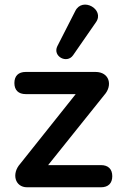

<svg xmlns="http://www.w3.org/2000/svg" viewBox="-20 -794 514 814"><path d="M387 -700C425 -754 329 -809 299 -747L223 -598C202 -555 264 -522 290 -560ZM408 0C439 0 456 -17 456 -47C456 -77 439 -94 408 -94H184L422 -391C459 -432 444 -489 385 -489H89C58 -489 41 -472 41 -442C41 -412 58 -395 89 -395H301L66 -100C28 -58 43 0 95 0Z"/></svg>

Font: Nunito
Style: Bold
Weight: 700
Designer: Vernon Adams
Foundry: Vernon Adams
Version: Version 3.602